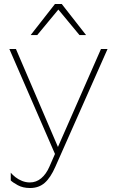

<svg xmlns="http://www.w3.org/2000/svg" viewBox="-20 -776 579 964"><path d="M131 168Q95 168 69.5 154Q44 140 34 130V91Q43 102 57.5 113.5Q72 125 91 132.5Q110 140 130 140Q162 140 187 119Q212 98 228 61L256 -3L27 -530H60L283 -10L259 -11L487 -530H520L258 61Q234 116 204.5 142Q175 168 131 168ZM134 -600 256 -756H290L412 -600H379L273 -728L167 -600Z"/></svg>

Font: Roundo Variable
Style: Regular
Weight: 200
Designer: Shiva Nallaperumal
Foundry: Indian Type Foundry
Version: Version 2.000